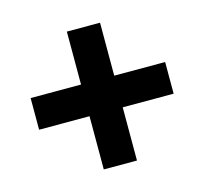

<svg xmlns="http://www.w3.org/2000/svg" viewBox="-85 -743 778 732"><g transform="rotate(-15 304.5 -377.0)"><path d="M238 -440V-649H369V-440H570V-315H369V-105H238V-315H39V-440Z"/></g></svg>

Font: Kinto Sans Black
Style: Regular
Weight: 900
Designer: Authors: Ryoko NISHIZUKA  (kana & ideographs); Paul D. Hunt (Latin, Greek & Cyrillic); Wenlong ZHANG  (bopomofo); Sandol
Foundry: Adobe Systems Incorporated, ookami Inc.
Version: Version 0.001